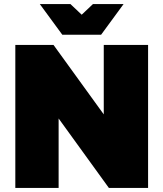

<svg xmlns="http://www.w3.org/2000/svg" viewBox="-20 -920 800 940"><path d="M55 0V-700H242L488 -360V-700H705V0H513L267 -340V0ZM285 -750 175 -900H325L380 -848L435 -900H585L475 -750Z"/></svg>

Font: Golos Text ExtraBold
Style: Regular
Weight: 800
Designer: A.Korolkova, Vitaly Kuzmin
Foundry: ParaType Ltd
Version: Version 2.004